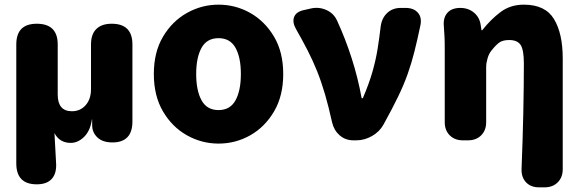

<svg xmlns="http://www.w3.org/2000/svg" viewBox="-20 -603 2505 825"><path d="M138 189Q50 189 50 99V-412Q50 -501 138 -501Q228 -501 228 -412V-197Q228 -125 289 -125Q325 -125 348 -151Q371 -177 371 -220V-412Q371 -456 394 -478.5Q417 -501 460 -501Q549 -501 549 -412V-81Q549 9 463 9Q421 9 398.5 -12.5Q376 -34 376 -65V-90H375Q368 -41 341.5 -15Q315 11 284 11Q236 11 214 -31L221 97Q224 141 203 165Q182 189 138 189Z M919 14Q847 14 783.5 -21.5Q720 -57 680.5 -124Q641 -191 641 -285Q641 -379 680.5 -445.5Q720 -512 783.5 -547.5Q847 -583 919 -583Q992 -583 1055 -547.5Q1118 -512 1157.5 -445.5Q1197 -379 1197 -285Q1197 -191 1157.5 -124Q1118 -57 1055 -21.5Q992 14 919 14ZM919 -130Q969 -130 992 -172Q1015 -214 1015 -285Q1015 -356 992 -397.5Q969 -439 919 -439Q869 -439 846 -397.5Q823 -356 823 -285Q823 -214 846 -172Q869 -130 919 -130Z M1499 0Q1464 0 1439.5 -21.5Q1415 -43 1407 -77Q1392 -145 1376.5 -198Q1361 -251 1343 -296Q1325 -341 1302.5 -385Q1280 -429 1252 -478Q1235 -508 1244 -530.5Q1253 -553 1287 -560L1318 -567Q1352 -574 1383.5 -559.5Q1415 -545 1429 -513Q1464 -437 1491 -353Q1518 -269 1534 -181H1539Q1566 -244 1580.5 -295Q1595 -346 1602.5 -393Q1610 -440 1616 -491Q1621 -526 1644 -547.5Q1667 -569 1702 -569H1723Q1758 -569 1776 -548Q1794 -527 1786 -492Q1773 -430 1760.5 -380.5Q1748 -331 1731.5 -284.5Q1715 -238 1690 -186.5Q1665 -135 1628 -68Q1611 -37 1578.5 -18.5Q1546 0 1511 0Z M2296 202Q2261 202 2240.5 180.5Q2220 159 2221 124Q2226 2 2228.5 -116.5Q2231 -235 2231 -330Q2231 -389 2217 -410Q2203 -431 2168 -431Q2140 -431 2125 -420Q2110 -409 2092 -386Q2081 -373 2075 -352.5Q2069 -332 2069 -315V-78Q2069 -43 2047.5 -21.5Q2026 0 1991 0H1969Q1934 0 1912.5 -21.5Q1891 -43 1891 -78V-392Q1891 -426 1890 -445Q1889 -464 1887 -492Q1884 -527 1902.5 -548Q1921 -569 1958 -569Q1993 -569 2017.5 -548Q2042 -527 2046 -492L2049 -473H2052Q2088 -519 2130.5 -551Q2173 -583 2231 -583Q2323 -583 2360.5 -521Q2398 -459 2398 -352V124Q2398 159 2376.5 180.5Q2355 202 2320 202Z"/></svg>

Font: Chiron GoRound TC H
Style: Regular
Weight: 900
Designer: Ryoko NISHIZUKA 西塚涼子 (kana, bopomofo & ideographs); Paul D. Hunt (Latin, Greek & Cyrillic); Sandoll Communications 산돌커뮤니
Foundry: Adobe
Version: Version 1.000;hotconv 1.1.1;makeotfexe 2.6.0